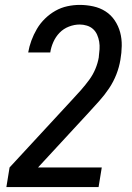

<svg xmlns="http://www.w3.org/2000/svg" viewBox="-20 -763 540 783"><path d="M6 0 19 -80 275 -357Q293 -376 310.5 -396Q328 -416 343.5 -437Q359 -458 369 -482Q379 -506 383 -530Q383 -531 383 -531Q383 -531 383 -532Q385 -547 386 -562.5Q387 -578 384.5 -593Q382 -608 376 -621.5Q370 -635 359.5 -644.5Q349 -654 334.5 -658.5Q320 -663 305 -663Q283 -663 261 -654.5Q239 -646 223 -629.5Q207 -613 197.5 -591.5Q188 -570 185 -549H95Q99 -573 108 -597.5Q117 -622 130.5 -645Q144 -668 163.5 -687Q183 -706 206 -719Q229 -732 254.5 -737.5Q280 -743 305 -743Q333 -743 360.5 -737Q388 -731 410.5 -716.5Q433 -702 448 -679.5Q463 -657 470 -631Q477 -605 476.5 -576Q476 -547 471 -519Q466 -489 454.5 -459.5Q443 -430 425 -403Q407 -376 385 -351.5Q363 -327 341 -303L135 -80H395L382 0Z"/></svg>

Font: Iosevka SS04 Medium Oblique
Style: Regular
Weight: 500
Italic angle: -9°
Monospace: yes
Designer: Belleve Invis
Foundry: Belleve Invis
Version: Version 19.0.0; ttfautohint (v1.8.4)